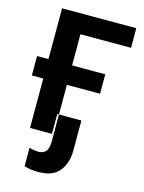

<svg xmlns="http://www.w3.org/2000/svg" viewBox="-138 -794 829 1107"><g transform="rotate(15 277.0 -240.5)"><path d="M534 -714V-597H232V-411H430V-295H232V0H91V-295H23V-411H91V-714ZM203 233Q290 233 328 183.5Q366 134 366 60V-118H222V0H232V42Q232 88 215.5 104Q199 120 174 120Q145 120 118 111V221Q152 233 203 233Z"/></g></svg>

Font: Noto Sans UI
Style: Bold
Weight: 700
Designer: Monotype Design Team
Foundry: Monotype Imaging Inc.
Version: Version 1.901